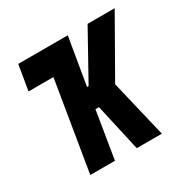

<svg xmlns="http://www.w3.org/2000/svg" viewBox="-124 -637 748 755"><g transform="rotate(-30 250.0 -260.0)"><path d="M289 0 241 -214H225L190 0H78L145 -406H32L51 -520H276L240 -306H247L366 -520H489L341 -260L403 0Z"/></g></svg>

Font: Iosevka Term Curly Hv Obl
Style: Regular
Weight: 900
Italic angle: -9°
Designer: Belleve Invis
Foundry: Belleve Invis
Version: Version 32.3.0